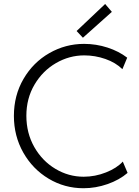

<svg xmlns="http://www.w3.org/2000/svg" viewBox="-20 -951 708 978"><path d="M50.8 -360.4Q50.8 -465.3 99.9 -549.3Q148.9 -633.3 231.2 -680.4Q313.5 -727.5 408.2 -727.5Q469.7 -727.5 527.6 -708.7Q585.4 -689.9 627.9 -657.2L603.5 -598.6Q569.3 -632.3 516.8 -650.6Q464.4 -668.9 409.2 -668.9Q333 -668.9 265.1 -629.6Q197.3 -590.3 155.8 -520Q114.3 -449.7 114.3 -361.3Q114.3 -273.4 154.5 -202.4Q194.8 -131.3 262 -91.1Q329.1 -50.8 406.2 -50.8Q464.8 -50.8 520 -72.8Q575.2 -94.7 605.5 -127.9L629.9 -70.3Q587.9 -34.2 527.6 -13.2Q467.3 7.8 405.3 7.8Q309.1 7.8 227.8 -40.8Q146.5 -89.4 98.6 -173.8Q50.8 -258.3 50.8 -360.4ZM370.1 -793 515.6 -930.7 549.8 -890.6 402.3 -758.8Z"/></svg>

Font: Reddit Sans Chocolate Light
Style: Regular
Weight: 300
Designer: Stephen Hutchings
Foundry: Reddit
Version: Version 1.013